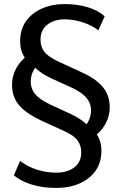

<svg xmlns="http://www.w3.org/2000/svg" viewBox="-20 -734 596 943"><path d="M255 189Q190 189 136 172.5Q82 156 48 127L79 56Q100 73 129 86.5Q158 100 191 107Q224 114 256 114Q311 114 345 88Q379 62 379 14Q379 -19 361 -44Q343 -69 296 -90L178 -144Q127 -169 96.5 -194.5Q66 -220 52.5 -250.5Q39 -281 39 -318Q39 -362 61 -401Q83 -440 121 -466L112 -438Q98 -453 88.5 -476Q79 -499 79 -532Q79 -589 107.5 -629.5Q136 -670 185.5 -692Q235 -714 298 -714Q360 -714 411 -698.5Q462 -683 494 -654L463 -585Q431 -610 386 -624.5Q341 -639 298 -639Q246 -639 212.5 -613Q179 -587 179 -539Q179 -506 196.5 -481.5Q214 -457 262 -434L379 -380Q432 -356 462 -330Q492 -304 505.5 -274Q519 -244 519 -207Q519 -163 497 -124Q475 -85 436 -59L445 -87Q459 -72 468.5 -48.5Q478 -25 478 7Q478 64 449.5 104.5Q421 145 371 167Q321 189 255 189ZM131 -334Q131 -311 140 -291.5Q149 -272 170.5 -254.5Q192 -237 228 -220L330 -173Q361 -158 383 -142Q405 -126 418 -110L391 -107Q409 -125 418 -146.5Q427 -168 427 -191Q427 -214 418 -233Q409 -252 387.5 -270Q366 -288 329 -305L228 -351Q197 -366 175 -382.5Q153 -399 140 -415L167 -417Q149 -400 140 -378.5Q131 -357 131 -334Z"/></svg>

Font: Nunito Sans 11pt SemiBold
Style: Regular
Weight: 600
Version: Version 3.101;gftools[0.9.27]